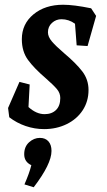

<svg xmlns="http://www.w3.org/2000/svg" viewBox="-20 -531 449 809"><path d="M19 -37 14 -76 62 -186 105 -175 100 -80Q133 -50 168 -50Q198 -50 216 -67.5Q234 -85 234 -118Q234 -139 219.5 -156Q205 -173 172 -202Q124 -243 98 -278.5Q72 -314 72 -366Q72 -430 121 -470.5Q170 -511 246 -511Q291 -511 364 -496L385 -464L349 -337L303 -340L296 -431Q270 -450 239 -450Q216 -450 199 -434.5Q182 -419 182 -395Q182 -376 198.5 -356.5Q215 -337 250 -307Q300 -265 326.5 -230.5Q353 -196 353 -152Q353 -104 328.5 -66.5Q304 -29 261 -8Q218 13 166 13Q126 13 88 0Q50 -13 19 -37ZM83 246Q104 198 112 165Q82 151 82 119Q82 87 102.5 68.5Q123 50 148 50Q171 50 184 64.5Q197 79 197 105Q197 160 122 258Z"/></svg>

Font: Andada Pro
Style: Bold Italic
Weight: 700
Italic angle: -7°
Designer: Carolina Giovagnoli
Foundry: Huerta Tipografica
Version: Version 3.005; ttfautohint (v1.8.4)